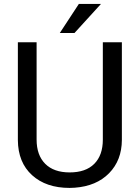

<svg xmlns="http://www.w3.org/2000/svg" viewBox="-20 -920 688 950"><path d="M583 -710.9V-227.5Q582.5 -127 519.8 -63Q457 1 349.6 8.8L324.7 9.8Q208 9.8 138.7 -53.2Q69.3 -116.2 68.4 -226.6V-710.9H161.1V-229.5Q161.1 -152.3 203.6 -109.6Q246.1 -66.9 324.7 -66.9Q404.3 -66.9 446.5 -109.4Q488.8 -151.9 488.8 -229V-710.9ZM370.1 -900.4H479.5L348.6 -756.8H275.9Z"/></svg>

Font: RobotoInd
Style: Regular
Weight: 400
Designer: Google
Version: Version 2.001101; 2014